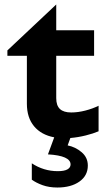

<svg xmlns="http://www.w3.org/2000/svg" viewBox="-20 -607 473 857"><path d="M231 -358V-169Q231 -136 247.5 -120.5Q264 -105 298 -105Q328 -105 361 -113.5Q394 -122 420 -135V-21Q397 -11 363 -2.5Q329 6 294 9L282 42Q317 49 344.5 72.5Q372 96 372 132Q372 177 334.5 203.5Q297 230 236 230Q199 230 170 219.5Q141 209 122 195V122Q175 157 238 157Q267 157 281 149Q295 141 295 127Q295 88 194 82L222 6Q164 -5 132 -43.5Q100 -82 100 -144V-358H13V-382L231 -587V-472H400V-358Z"/></svg>

Font: Madhuban SemiBold
Style: Regular
Weight: 600
Designer: jaikishan Patel
Foundry: MagicType
Version: Version 1.000